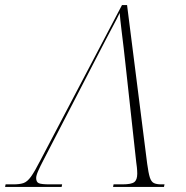

<svg xmlns="http://www.w3.org/2000/svg" viewBox="-72 -734 731 754"><path d="M-52 0 -50 -10H-19Q5 -10 20 -15Q35 -20 49.5 -40Q64 -60 87 -105L407 -714H427L506 -91Q511 -54 516.5 -37Q522 -20 532.5 -15Q543 -10 561 -10H574L572 0H372L374 -10H409Q444 -10 455.5 -19Q467 -28 467 -52Q467 -63 465.5 -77.5Q464 -92 463 -97L421 -480Q418 -509 413.5 -547Q409 -585 404.5 -621.5Q400 -658 398 -683Q386 -658 373.5 -635Q361 -612 345 -581Q329 -550 305 -504L97 -102Q87 -83 78.5 -64Q70 -45 70 -35Q70 -19 80.5 -14.5Q91 -10 122 -10H172L170 0Z"/></svg>

Font: Noto Serif Display ExtraLight
Style: Italic
Weight: 200
Italic angle: -12°
Designer: Monotype Design Team
Foundry: Monotype Imaging Inc.
Version: Version 2.009